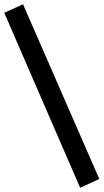

<svg xmlns="http://www.w3.org/2000/svg" viewBox="-74 -715 486 901"><path d="M302 166 -54 -655 34 -695 392 125Z"/></svg>

Font: Faustina Light ExtraBold
Style: Italic
Weight: 800
Italic angle: -8°
Version: Version 1.200